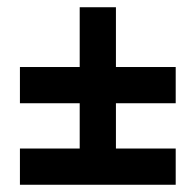

<svg xmlns="http://www.w3.org/2000/svg" viewBox="-20 -585 540 530"><path d="M465 -75V-175H300V-300H465V-400H300V-565H200V-400H35V-300H200V-175H35V-75Z"/></svg>

Font: Scada
Style: Bold
Weight: 700
Designer: Jovanny Lemonad
Foundry: Jovanny Lemonad
Version: Version 3.005